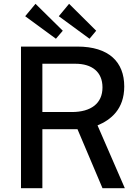

<svg xmlns="http://www.w3.org/2000/svg" viewBox="-20 -986 721 1006"><path d="M491 -329C561 -358 631 -414 631 -533C631 -661 551 -742 385 -742H90V0H202V-309H386L517 0H634ZM202 -399V-652H375C461 -652 517 -610 517 -528C517 -445 458 -399 356 -399ZM112 -901 273 -783 309 -825 166 -966ZM288 -901 449 -783 484 -825 342 -966Z"/></svg>

Font: Cheyenne Sans Medium
Style: Regular
Weight: 500
Designer: The Public Sans project authors (U.S. Web Design System), Libre Franklin designed by Pablo Impallari and Rodrigo Fuenzal
Foundry: The Cheyenne Sans Project Authors
Version: Version 2.007